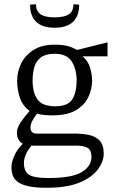

<svg xmlns="http://www.w3.org/2000/svg" viewBox="-20 -710 549 907"><path d="M199 177Q144 177 111 169Q78 161 61.5 147.5Q45 134 39.5 116.5Q34 99 34 80Q34 59 46 29Q58 -1 88 -31Q73 -39 66.5 -52.5Q60 -66 60 -84Q60 -106 77.5 -132Q95 -158 120 -186Q86 -211 73.5 -249.5Q61 -288 61 -329Q61 -371 80 -410Q99 -449 138.5 -474Q178 -499 239 -499Q273 -499 297 -493Q321 -487 344 -474L488 -510V-444H370Q395 -423 405 -392Q415 -361 415 -329Q415 -290 397.5 -252Q380 -214 339 -189.5Q298 -165 225 -165Q194 -165 173.5 -169Q153 -173 155 -173Q139 -152 131.5 -137Q124 -122 124 -108Q124 -93 131.5 -86Q139 -79 155 -79H330Q366 -79 398 -73Q430 -67 450 -46.5Q470 -26 470 16Q470 52 443 89.5Q416 127 356.5 152Q297 177 199 177ZM208 131Q320 131 366 103Q412 75 412 32Q412 0 394.5 -11Q377 -22 339 -22H129Q111 -1 102 20Q93 41 93 60Q93 99 116.5 115Q140 131 208 131ZM241 -208Q301 -208 321.5 -241Q342 -274 342 -329Q342 -383 319 -419.5Q296 -456 238 -456Q197 -456 174 -439.5Q151 -423 142.5 -394Q134 -365 134 -329Q134 -273 157 -240.5Q180 -208 241 -208ZM238 -579Q181 -579 151.5 -606.5Q122 -634 122 -688L150 -690Q150 -658 171 -643Q192 -628 238 -628Q285 -628 306 -643Q327 -658 327 -690L354 -688Q354 -634 324.5 -606.5Q295 -579 238 -579Z"/></svg>

Font: Manuale Light
Style: Regular
Weight: 300
Designer: Eduardo Tunni / Pablo Cosgaya
Foundry: Eduardo Tunni / Pablo Cosgaya
Version: Version 1.002